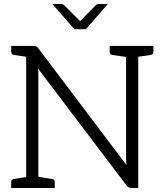

<svg xmlns="http://www.w3.org/2000/svg" viewBox="-20 -941 823 961"><path d="M748 -682Q748 -669 735 -666L672 -657V0H638Q623 0 613 -13L171 -597Q172 -586 172 -562V-56L241 -45Q254 -44 254 -29V0H36V-29Q36 -43 49 -45L111 -55V-657L49 -666Q36 -669 36 -682V-711H147Q157 -711 162 -708.5Q167 -706 172 -699L613 -115Q611 -137 611 -151V-656L542 -666Q529 -669 529 -682V-711H748ZM520 -921 410 -795H352L242 -921H285Q295 -921 301 -915L381 -835L459 -915Q465 -921 476 -921Z"/></svg>

Font: Aleo Light
Style: Regular
Weight: 300
Designer: Alessio Laiso
Foundry: Alessio Laiso
Version: Version 2.000